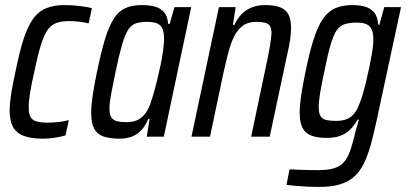

<svg xmlns="http://www.w3.org/2000/svg" viewBox="-20 -538 1599 756"><path d="M148 8Q100 8 71 -4Q42 -16 30 -40.5Q18 -65 18 -102Q18 -130 24 -168.5Q30 -207 41 -256Q56 -331 72 -381.5Q88 -432 109 -462Q130 -492 160.5 -505Q191 -518 235 -518Q263 -518 292.5 -514.5Q322 -511 342 -506L329 -446Q313 -450 291.5 -452.5Q270 -455 251 -455Q221 -455 200.5 -447Q180 -439 166 -418Q152 -397 140 -357.5Q128 -318 115 -255Q104 -207 98.5 -173Q93 -139 93 -116Q93 -90 100.5 -77Q108 -64 125 -59.5Q142 -55 167 -55Q187 -55 210 -57.5Q233 -60 251 -65L238 -5Q219 1 194.5 4.5Q170 8 148 8Z M450 8Q411 8 386.5 -1Q362 -10 350.5 -32Q339 -54 339 -94Q339 -122 345 -162.5Q351 -203 362 -256Q378 -333 393.5 -384Q409 -435 428 -464.5Q447 -494 473.5 -506Q500 -518 538 -518Q568 -518 590 -512Q612 -506 626 -490Q640 -474 642 -444H648L667 -510H733L625 0H558L569 -70H564Q550 -37 531 -20Q512 -3 491.5 2.5Q471 8 450 8ZM478 -57Q501 -57 518 -64Q535 -71 548 -86Q561 -101 570 -124Q576 -140 583.5 -165.5Q591 -191 598.5 -221.5Q606 -252 612.5 -283Q619 -314 622.5 -341Q626 -368 626 -385Q626 -423 611 -437.5Q596 -452 560 -452Q533 -452 515 -446Q497 -440 484.5 -420.5Q472 -401 460.5 -361.5Q449 -322 435 -255Q424 -202 417.5 -167.5Q411 -133 411 -111Q411 -88 418 -76.5Q425 -65 440 -61Q455 -57 478 -57Z M734 0 842 -510H908L897 -440H903Q914 -464 930 -481Q946 -498 969.5 -508Q993 -518 1024 -518Q1062 -518 1084 -509Q1106 -500 1116 -480.5Q1126 -461 1126 -429Q1126 -409 1122.5 -383Q1119 -357 1111 -324L1042 0H969L1032 -300Q1040 -338 1044 -363.5Q1048 -389 1049 -406Q1049 -426 1043 -435.5Q1037 -445 1023.5 -448.5Q1010 -452 989 -452Q957 -452 936.5 -437Q916 -422 902.5 -395.5Q889 -369 879.5 -332.5Q870 -296 860 -252L807 0Z M1236 198Q1215 198 1191.5 197Q1168 196 1146.5 194Q1125 192 1108 190L1120 129Q1143 130 1162 130.5Q1181 131 1198.5 131.5Q1216 132 1231 132Q1271 132 1295.5 124.5Q1320 117 1335 99.5Q1350 82 1360 52.5Q1370 23 1380 -21Q1383 -31 1386.5 -44Q1390 -57 1393 -67H1388Q1375 -43 1357.5 -26.5Q1340 -10 1318 -2.5Q1296 5 1267 5Q1230 5 1206 -4Q1182 -13 1171 -35Q1160 -57 1160 -95Q1160 -124 1166 -163.5Q1172 -203 1183 -256Q1199 -334 1215.5 -385Q1232 -436 1252.5 -465Q1273 -494 1301 -506Q1329 -518 1369 -518Q1393 -518 1415 -512.5Q1437 -507 1452 -490.5Q1467 -474 1469 -441H1474L1493 -510H1559L1465 -73Q1453 -15 1440.5 30Q1428 75 1412 107Q1396 139 1373 159Q1350 179 1316.5 188.5Q1283 198 1236 198ZM1303 -62Q1327 -62 1344 -68.5Q1361 -75 1373.5 -89.5Q1386 -104 1394 -126Q1401 -142 1408.5 -167.5Q1416 -193 1423 -222.5Q1430 -252 1436 -282Q1442 -312 1446 -337Q1450 -362 1450 -378Q1451 -418 1436 -433.5Q1421 -449 1386 -449Q1357 -449 1337.5 -443Q1318 -437 1305.5 -418.5Q1293 -400 1281.5 -361Q1270 -322 1257 -256Q1246 -206 1240.5 -172Q1235 -138 1235 -116Q1235 -93 1242 -81Q1249 -69 1264.5 -65.5Q1280 -62 1303 -62Z"/></svg>

Font: Saira Condensed
Style: Italic
Weight: 400
Width: 3
Italic angle: -12°
Designer: Hector Gatti with collaboration of the Omnibus-Type team
Foundry: Omnibus-Type
Version: Version 1.100